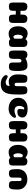

<svg xmlns="http://www.w3.org/2000/svg" viewBox="2092 -2616 734 4957"><g transform="rotate(90 2458.5 -137.0)"><path d="M458 -477Q412 -477 384 -446Q357 -415 357 -364V-299H259V-367Q259 -430 229 -453Q199 -477 145 -477Q99 -477 71 -446Q44 -415 44 -364V-118Q44 -55 65 -27Q87 0 146 0Q209 0 234 -23Q259 -47 259 -107V-178H357V-118Q357 -55 378 -27Q400 0 459 0Q522 0 547 -23Q572 -47 572 -107V-367Q572 -430 542 -453Q512 -477 458 -477Z M841 6Q762 6 710 -58.5Q658 -123 658 -235Q658 -349 709.5 -416.5Q761 -484 841 -484Q922 -484 991 -427Q1018 -477 1078 -477Q1132 -477 1162 -453.5Q1192 -430 1192 -367V-107Q1192 -47 1167 -23.5Q1142 0 1079 0Q1013 0 992 -37Q928 6 841 6ZM977 -331Q960 -360 933 -360Q907 -360 891 -322Q875 -284 875 -235Q875 -189 890 -153Q905 -117 932 -117Q960 -117 977 -144Z M1593 -269Q1593 -325 1549 -325Q1528 -325 1514.5 -307.5Q1501 -290 1499 -261V-107Q1499 -46 1474 -23Q1449 0 1386 0Q1327 0 1305.5 -27.5Q1284 -55 1284 -118V-364Q1284 -415 1311.5 -446Q1339 -477 1385 -477Q1423 -477 1449 -466Q1475 -455 1488 -428Q1566 -479 1678 -479Q1749 -479 1780.5 -423Q1812 -367 1812 -239Q1812 -176 1809 -136.5Q1806 -97 1799.5 -68.5Q1793 -40 1779 -26Q1765 -12 1746.5 -6Q1728 0 1699 0Q1643 0 1618.5 -21Q1594 -42 1594 -83Z M2420 -282Q2420 -111 2410 -43Q2402 18 2385 62.5Q2368 107 2337 141.5Q2306 176 2258 193Q2210 210 2144 210Q2091 210 2045.5 194.5Q2000 179 1973.5 156.5Q1947 134 1932 112Q1917 90 1917 74Q1917 58 1927.5 44.5Q1938 31 1956 31Q1969 31 1986.5 39Q2004 47 2020 57Q2036 67 2058 75Q2080 83 2101 83Q2155 83 2177.5 56Q2200 29 2200 -21Q2183 -14 2167 -9Q2151 -4 2136 -1Q2121 2 2107.5 3Q2094 4 2081 4Q2022 4 1980 -29Q1938 -62 1919.5 -110.5Q1901 -159 1901 -215Q1901 -271 1902.5 -310Q1904 -349 1909 -379.5Q1914 -410 1920.5 -428Q1927 -446 1939 -457.5Q1951 -469 1966 -473Q1981 -477 2002 -477Q2065 -477 2090.5 -455.5Q2116 -434 2116 -388L2117 -227Q2117 -211 2117 -203.5Q2117 -196 2118.5 -185Q2120 -174 2122.5 -169Q2125 -164 2129.5 -158.5Q2134 -153 2141.5 -151Q2149 -149 2160 -149Q2190 -149 2197.5 -165.5Q2205 -182 2205 -226L2206 -388Q2206 -419 2216.5 -438Q2227 -457 2252 -467Q2277 -477 2320 -477Q2346 -477 2364.5 -468.5Q2383 -460 2394 -446.5Q2405 -433 2410.5 -406.5Q2416 -380 2418 -353Q2420 -326 2420 -282Z M2805 -374Q2805 -397 2779 -397Q2760 -397 2745 -376Q2730 -355 2722 -323.5Q2714 -292 2714 -258Q2714 -208 2744.5 -177Q2775 -146 2827 -146Q2878 -146 2915 -158Q2930 -162 2951.5 -173Q2973 -184 2982 -184Q2996 -184 3005 -179Q3014 -174 3017.5 -167Q3021 -160 3021 -152Q3021 -138 3011.5 -118Q3002 -98 2982 -76Q2962 -54 2935.5 -35.5Q2909 -17 2870 -5Q2831 7 2788 7Q2664 7 2584 -59.5Q2504 -126 2504 -242Q2504 -316 2540.5 -371.5Q2577 -427 2641 -455.5Q2705 -484 2788 -484Q2867 -484 2918.5 -465.5Q2970 -447 2992 -416Q3014 -385 3014 -342Q3014 -323 3006.5 -303Q2999 -283 2983.5 -263Q2968 -243 2938 -230.5Q2908 -218 2868 -218Q2850 -218 2838.5 -220Q2827 -222 2814.5 -228.5Q2802 -235 2796 -250Q2790 -265 2790 -288Q2790 -308 2797.5 -336.5Q2805 -365 2805 -374Z M3520 -477Q3474 -477 3446 -446Q3419 -415 3419 -364V-299H3321V-367Q3321 -430 3291 -453Q3261 -477 3207 -477Q3161 -477 3133 -446Q3106 -415 3106 -364V-118Q3106 -55 3127 -27Q3149 0 3208 0Q3271 0 3296 -23Q3321 -47 3321 -107V-178H3419V-118Q3419 -55 3440 -27Q3462 0 3521 0Q3584 0 3609 -23Q3634 -47 3634 -107V-367Q3634 -430 3604 -453Q3574 -477 3520 -477Z M3903 6Q3824 6 3772 -58.5Q3720 -123 3720 -235Q3720 -349 3771.5 -416.5Q3823 -484 3903 -484Q3984 -484 4053 -427Q4080 -477 4140 -477Q4194 -477 4224 -453.5Q4254 -430 4254 -367V-107Q4254 -47 4229 -23.5Q4204 0 4141 0Q4075 0 4054 -37Q3990 6 3903 6ZM4039 -331Q4022 -360 3995 -360Q3969 -360 3953 -322Q3937 -284 3937 -235Q3937 -189 3952 -153Q3967 -117 3994 -117Q4022 -117 4039 -144Z M4629 -325Q4636 -323 4640 -317Q4645 -312 4648 -307Q4651 -302 4652 -291Q4653 -280 4653 -273V-249L4654 -89Q4654 -43 4680 -21Q4706 0 4768 0Q4812 0 4834 -18Q4855 -37 4864 -84Q4873 -132 4873 -230Q4873 -284 4856 -327Q4839 -370 4812 -397Q4785 -425 4750 -444Q4714 -462 4679 -470Q4644 -477 4609 -477Q4573 -477 4538 -470Q4503 -462 4468 -444Q4433 -425 4407 -397Q4380 -370 4363 -327Q4346 -284 4346 -230Q4346 -171 4349 -133Q4352 -94 4358 -67Q4364 -39 4377 -26Q4390 -12 4407 -6Q4424 0 4451 0Q4493 0 4518 -10Q4543 -20 4554 -39Q4564 -58 4564 -89L4565 -250Q4565 -294 4573 -310Q4581 -327 4610 -327Q4621 -327 4629 -325Z"/></g></svg>

Font: Coiny 2.0
Style: Regular
Weight: 400
Version: Version 1.001 July 11, 2018